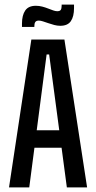

<svg xmlns="http://www.w3.org/2000/svg" viewBox="-20 -810 416 830"><path d="M19 0 115.5 -639H258.5L356.5 0H269L192.5 -574.5H181.5L106.5 0ZM102.5 -171.5V-247H272V-171.5ZM240.5 -698.5Q227.5 -698.5 214.5 -702Q201.5 -705.5 189 -709.8Q176.5 -714 166 -717.5Q155.5 -721 148 -721Q137 -721 132.8 -715Q128.5 -709 128.5 -697.5V-693.5H75V-708Q75 -744 89 -764.5Q103 -785 135 -785Q149 -785 162.5 -781.5Q176 -778 188 -773.2Q200 -768.5 210 -765Q220 -761.5 227.5 -761.5Q239 -761.5 242.8 -767.5Q246.5 -773.5 246.5 -785.5V-790H300V-775Q300 -738.5 286.2 -718.5Q272.5 -698.5 240.5 -698.5Z"/></svg>

Font: Anek Tamil Condensed Medium
Style: Regular
Weight: 500
Width: 3
Designer: Aadarsh Rajan (Tamil), Yesha Goshar (Latin)
Foundry: Ek Type
Version: Version 1.003